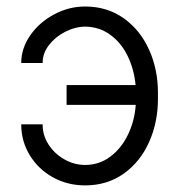

<svg xmlns="http://www.w3.org/2000/svg" viewBox="-20 -557 547 587"><path d="M110.4 -364.3H44.9Q44.9 -409.2 72.5 -449Q100.1 -488.8 145.3 -512.9Q190.4 -537.1 240.2 -537.1Q307.6 -537.1 358.2 -501.2Q408.7 -465.3 435.8 -405Q462.9 -344.7 462.9 -273.4V-254.9Q462.9 -183.1 435.8 -122.6Q408.7 -62 358.2 -26.1Q307.6 9.8 240.2 9.8Q186 9.8 141.4 -15.1Q96.7 -40 70.8 -82.8Q44.9 -125.5 44.9 -176.8H110.4Q109.9 -144.5 127.9 -116Q146 -87.4 176.3 -70.1Q206.5 -52.7 240.2 -52.7Q283.7 -52.7 317.6 -78.4Q351.6 -104 371.6 -146Q391.6 -188 395 -236.3H183.6V-296.9H394.5Q390.1 -344.7 370.4 -385.5Q350.6 -426.3 317.1 -450.7Q283.7 -475.1 240.2 -475.6Q209 -475.1 178.7 -459.5Q148.4 -443.8 129.2 -418.5Q109.9 -393.1 110.4 -364.3Z"/></svg>

Font: Pretendard Light
Style: Regular
Weight: 300
Designer: Base glyphs from Inter by Rasmus Andersson; Hangeul glyphs from Noto Sans CJK(Source Han Sans) by Jang Soo-young and Kan
Foundry: Kil Hyung-jin
Version: Version 1.309